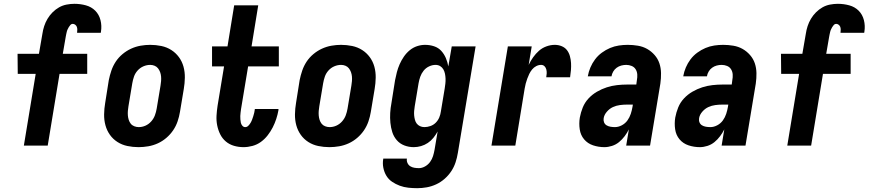

<svg xmlns="http://www.w3.org/2000/svg" viewBox="-20 -763 4551 1006"><path d="M105 0 167 -376H73L72 -481H184L202 -585Q205 -606 211.5 -626Q218 -646 229 -664.5Q240 -683 255.5 -698.5Q271 -714 289.5 -724.5Q308 -735 329 -739Q350 -743 370 -743Q401 -743 430 -735Q459 -727 479 -707Q499 -687 506.5 -657.5Q514 -628 509 -597L508 -591H384V-593Q385 -600 385 -608Q385 -616 382.5 -622.5Q380 -629 374 -633.5Q368 -638 361 -638Q354 -638 349 -632.5Q344 -627 340.5 -621Q337 -615 334 -608.5Q331 -602 329.5 -595Q328 -588 326.5 -581.5Q325 -575 324 -568L309 -481H437V-376H292L230 0Z M706 8Q676 8 647.5 2Q619 -4 595.5 -19Q572 -34 556 -56.5Q540 -79 532.5 -106.5Q525 -134 525.5 -164Q526 -194 531 -223L550 -343Q555 -368 563.5 -393Q572 -418 586.5 -440Q601 -462 622 -479.5Q643 -497 667 -508Q691 -519 716.5 -523.5Q742 -528 767 -528Q797 -528 825.5 -522Q854 -516 877.5 -501Q901 -486 917.5 -463.5Q934 -441 941.5 -413.5Q949 -386 948.5 -356Q948 -326 943 -297L923 -177Q919 -152 910.5 -127Q902 -102 887 -80Q872 -58 851.5 -40.5Q831 -23 807 -12Q783 -1 757 3.5Q731 8 706 8ZM707 -97Q725 -97 742 -104.5Q759 -112 772 -126.5Q785 -141 791.5 -158.5Q798 -176 801 -194L821 -314Q823 -326 824 -338Q825 -350 824 -362Q823 -374 819 -385Q815 -396 808 -405Q801 -414 790 -418.5Q779 -423 767 -423Q749 -423 731.5 -415.5Q714 -408 701 -393.5Q688 -379 682 -361.5Q676 -344 673 -326L653 -206Q651 -194 650 -182Q649 -170 650 -158Q651 -146 654.5 -135Q658 -124 665 -115Q672 -106 683.5 -101.5Q695 -97 707 -97Z M1256 8Q1230 8 1206 1Q1182 -6 1163.5 -21.5Q1145 -37 1134 -59Q1123 -81 1118 -106Q1113 -131 1114.5 -157Q1116 -183 1120 -209L1154 -415H1091V-520H1172L1207 -735H1333L1298 -520H1441V-415H1280L1243 -192Q1242 -182 1240.5 -173Q1239 -164 1239 -155Q1239 -146 1239.5 -137Q1240 -128 1242 -119.5Q1244 -111 1250 -104Q1256 -97 1265 -97Q1274 -97 1281 -104Q1288 -111 1293 -119.5Q1298 -128 1301 -136.5Q1304 -145 1307 -154Q1310 -163 1312 -172Q1314 -181 1315 -189V-192H1439V-186Q1435 -163 1427.5 -140Q1420 -117 1409 -95.5Q1398 -74 1382.5 -54Q1367 -34 1347 -19.5Q1327 -5 1303 1.5Q1279 8 1256 8Z M1706 8Q1676 8 1647.5 2Q1619 -4 1595.5 -19Q1572 -34 1556 -56.5Q1540 -79 1532.5 -106.5Q1525 -134 1525.5 -164Q1526 -194 1531 -223L1550 -343Q1555 -368 1563.5 -393Q1572 -418 1586.5 -440Q1601 -462 1622 -479.5Q1643 -497 1667 -508Q1691 -519 1716.5 -523.5Q1742 -528 1767 -528Q1797 -528 1825.5 -522Q1854 -516 1877.5 -501Q1901 -486 1917.5 -463.5Q1934 -441 1941.5 -413.5Q1949 -386 1948.5 -356Q1948 -326 1943 -297L1923 -177Q1919 -152 1910.5 -127Q1902 -102 1887 -80Q1872 -58 1851.5 -40.5Q1831 -23 1807 -12Q1783 -1 1757 3.5Q1731 8 1706 8ZM1707 -97Q1725 -97 1742 -104.5Q1759 -112 1772 -126.5Q1785 -141 1791.5 -158.5Q1798 -176 1801 -194L1821 -314Q1823 -326 1824 -338Q1825 -350 1824 -362Q1823 -374 1819 -385Q1815 -396 1808 -405Q1801 -414 1790 -418.5Q1779 -423 1767 -423Q1749 -423 1731.5 -415.5Q1714 -408 1701 -393.5Q1688 -379 1682 -361.5Q1676 -344 1673 -326L1653 -206Q1651 -194 1650 -182Q1649 -170 1650 -158Q1651 -146 1654.5 -135Q1658 -124 1665 -115Q1672 -106 1683.5 -101.5Q1695 -97 1707 -97Z M2166 223Q2143 223 2119.5 220.5Q2096 218 2074.5 210Q2053 202 2034.5 189.5Q2016 177 2004.5 158Q1993 139 1988.5 116Q1984 93 1988 70V68H2112Q2110 80 2115 91Q2120 102 2129.5 108Q2139 114 2151 116Q2163 118 2175 118Q2191 118 2207 109Q2223 100 2233.5 85.5Q2244 71 2249 54.5Q2254 38 2257 21L2273 -74Q2263 -56 2250.5 -40.5Q2238 -25 2221.5 -14Q2205 -3 2186 2.5Q2167 8 2148 8Q2122 8 2098.5 -1Q2075 -10 2059 -28.5Q2043 -47 2035.5 -70.5Q2028 -94 2025.5 -119.5Q2023 -145 2024.5 -171Q2026 -197 2031 -223L2050 -343Q2054 -364 2059.5 -385Q2065 -406 2074 -426.5Q2083 -447 2096 -466Q2109 -485 2126.5 -499.5Q2144 -514 2165 -521Q2186 -528 2207 -528Q2232 -528 2254.5 -520.5Q2277 -513 2292 -496.5Q2307 -480 2316 -459Q2325 -438 2329 -415L2347 -520H2472L2379 38Q2375 63 2367 87.5Q2359 112 2344.5 134Q2330 156 2309.5 174Q2289 192 2265 203Q2241 214 2216 218.5Q2191 223 2166 223ZM2204 -97Q2219 -97 2235 -102.5Q2251 -108 2263 -120Q2275 -132 2281.5 -147.5Q2288 -163 2290 -179L2310 -299Q2312 -312 2313.5 -325Q2315 -338 2314.5 -351Q2314 -364 2311.5 -376.5Q2309 -389 2303 -399.5Q2297 -410 2286.5 -416.5Q2276 -423 2262 -423Q2245 -423 2228 -415Q2211 -407 2199.5 -392.5Q2188 -378 2182 -361Q2176 -344 2173 -326L2153 -206Q2151 -194 2150 -182Q2149 -170 2150 -158.5Q2151 -147 2154 -135.5Q2157 -124 2163.5 -115.5Q2170 -107 2180.5 -102Q2191 -97 2204 -97Z M2555 0 2641 -520H2766L2750 -423Q2760 -444 2773.5 -463Q2787 -482 2804 -497Q2821 -512 2843 -520Q2865 -528 2887 -528Q2906 -528 2923 -521Q2940 -514 2950.5 -500.5Q2961 -487 2966 -469Q2971 -451 2972 -432.5Q2973 -414 2971.5 -395.5Q2970 -377 2967 -358H2842Q2844 -368 2844.5 -378.5Q2845 -389 2842.5 -399Q2840 -409 2833 -416Q2826 -423 2815 -423Q2802 -423 2789.5 -416.5Q2777 -410 2768 -399Q2759 -388 2753 -375.5Q2747 -363 2742.5 -350.5Q2738 -338 2734.5 -325Q2731 -312 2729 -299L2680 0Z M3147 8Q3116 8 3087.5 -1.5Q3059 -11 3040.5 -33Q3022 -55 3017.5 -85.5Q3013 -116 3018 -147Q3023 -174 3033.5 -200Q3044 -226 3063.5 -247Q3083 -268 3108 -282.5Q3133 -297 3159.5 -305.5Q3186 -314 3213 -317Q3240 -320 3266 -320H3314L3317 -343Q3320 -358 3319 -373Q3318 -388 3310.5 -400Q3303 -412 3289.5 -417.5Q3276 -423 3261 -423Q3248 -423 3235 -419.5Q3222 -416 3211 -408Q3200 -400 3193 -388Q3186 -376 3184 -363H3060V-364Q3064 -387 3073.5 -409.5Q3083 -432 3098 -452Q3113 -472 3133.5 -487Q3154 -502 3176.5 -511.5Q3199 -521 3222.5 -524.5Q3246 -528 3269 -528Q3296 -528 3322.5 -523.5Q3349 -519 3371 -506.5Q3393 -494 3410 -474.5Q3427 -455 3435 -431Q3443 -407 3443.5 -380Q3444 -353 3440 -325L3386 0H3261L3275 -85Q3266 -67 3253 -49.5Q3240 -32 3223.5 -18.5Q3207 -5 3186.5 1.5Q3166 8 3147 8ZM3202 -97Q3220 -97 3238 -106.5Q3256 -116 3267.5 -132Q3279 -148 3285 -166.5Q3291 -185 3294 -203L3296 -215H3266Q3247 -215 3228 -212.5Q3209 -210 3191.5 -202Q3174 -194 3160 -178Q3146 -162 3143 -144Q3141 -132 3145 -122Q3149 -112 3158 -106.5Q3167 -101 3178.5 -99Q3190 -97 3202 -97Z M3647 8Q3616 8 3587.5 -1.5Q3559 -11 3540.5 -33Q3522 -55 3517.5 -85.5Q3513 -116 3518 -147Q3523 -174 3533.5 -200Q3544 -226 3563.5 -247Q3583 -268 3608 -282.5Q3633 -297 3659.5 -305.5Q3686 -314 3713 -317Q3740 -320 3766 -320H3814L3817 -343Q3820 -358 3819 -373Q3818 -388 3810.5 -400Q3803 -412 3789.5 -417.5Q3776 -423 3761 -423Q3748 -423 3735 -419.5Q3722 -416 3711 -408Q3700 -400 3693 -388Q3686 -376 3684 -363H3560V-364Q3564 -387 3573.5 -409.5Q3583 -432 3598 -452Q3613 -472 3633.5 -487Q3654 -502 3676.5 -511.5Q3699 -521 3722.5 -524.5Q3746 -528 3769 -528Q3796 -528 3822.5 -523.5Q3849 -519 3871 -506.5Q3893 -494 3910 -474.5Q3927 -455 3935 -431Q3943 -407 3943.5 -380Q3944 -353 3940 -325L3886 0H3761L3775 -85Q3766 -67 3753 -49.5Q3740 -32 3723.5 -18.5Q3707 -5 3686.5 1.5Q3666 8 3647 8ZM3702 -97Q3720 -97 3738 -106.5Q3756 -116 3767.5 -132Q3779 -148 3785 -166.5Q3791 -185 3794 -203L3796 -215H3766Q3747 -215 3728 -212.5Q3709 -210 3691.5 -202Q3674 -194 3660 -178Q3646 -162 3643 -144Q3641 -132 3645 -122Q3649 -112 3658 -106.5Q3667 -101 3678.5 -99Q3690 -97 3702 -97Z M4105 0 4167 -376H4073L4072 -481H4184L4202 -585Q4205 -606 4211.5 -626Q4218 -646 4229 -664.5Q4240 -683 4255.5 -698.5Q4271 -714 4289.5 -724.5Q4308 -735 4329 -739Q4350 -743 4370 -743Q4401 -743 4430 -735Q4459 -727 4479 -707Q4499 -687 4506.5 -657.5Q4514 -628 4509 -597L4508 -591H4384V-593Q4385 -600 4385 -608Q4385 -616 4382.5 -622.5Q4380 -629 4374 -633.5Q4368 -638 4361 -638Q4354 -638 4349 -632.5Q4344 -627 4340.5 -621Q4337 -615 4334 -608.5Q4331 -602 4329.5 -595Q4328 -588 4326.5 -581.5Q4325 -575 4324 -568L4309 -481H4437V-376H4292L4230 0Z"/></svg>

Font: Iosevka Term Curly XBd Obl
Style: Regular
Weight: 800
Italic angle: -9°
Designer: Belleve Invis
Foundry: Belleve Invis
Version: Version 32.3.0